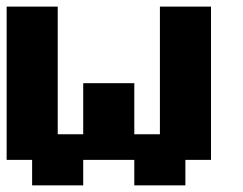

<svg xmlns="http://www.w3.org/2000/svg" viewBox="-20 -558 732 578"><path d="M76.7 0V-76.7H0V-538.1H153.8V-153.8H230.5V-307.6H384.3V-153.8H461.4V-538.1H615.2V-76.7H538.1V0H384.3V-76.7H230.5V0Z"/></svg>

Font: Good Old DOS
Style: Regular
Weight: 400
Designer: Vasily Draigo
Foundry: Vasily Draigo
Version: 1.0